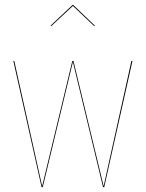

<svg xmlns="http://www.w3.org/2000/svg" viewBox="-20 -767 597 787"><path d="M189.9 -659.7 187 -661.6 277.3 -746.6H280.3L369.1 -661.6L366.2 -659.7L278.8 -742.7ZM522.9 -517.1 407.2 0H402.3L278.8 -513.2L155.3 0H150.4L34.7 -517.1H38.6L152.8 -3.9L276.4 -517.1H281.2L404.8 -3.9L518.6 -517.1Z"/></svg>

Font: Fira Sans Compressed Four
Style: Regular
Weight: 100
Width: 1
Designer: Carrois Corporate & Edenspiekermann AG
Foundry: Carrois Corporate GbR & Edenspiekermann AG
Version: Version 4.203;PS 004.203;hotconv 1.0.88;makeotf.lib2.5.64775